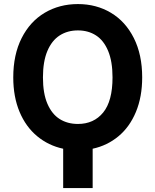

<svg xmlns="http://www.w3.org/2000/svg" viewBox="-20 -737 772 954"><path d="M440.4 2V197.3H293.9V2Q220.7 -13.7 164.6 -60.3Q108.4 -106.9 77.1 -181.4Q45.9 -255.9 45.9 -352.5Q45.9 -465.3 87.6 -547.9Q129.4 -630.4 202.4 -673.6Q275.4 -716.8 367.2 -716.8Q458.5 -716.8 531 -673.6Q603.5 -630.4 645 -547.9Q686.5 -465.3 686.5 -352.5Q686.5 -255.9 655.5 -181.2Q624.5 -106.4 568.8 -60.1Q513.2 -13.7 440.4 2ZM367.2 -585.9Q315.4 -585.9 276.4 -560.8Q237.3 -535.6 215.3 -483.4Q193.4 -431.2 193.4 -352.5Q193.4 -272.9 215.6 -221.4Q237.8 -169.9 276.6 -145.5Q315.4 -121.1 367.2 -121.1Q446.3 -121.1 492.7 -178Q539.1 -234.9 539.1 -352.5Q539.1 -431.6 517.3 -483.9Q495.6 -536.1 457 -561Q418.5 -585.9 367.2 -585.9Z"/></svg>

Font: Pretendard
Style: Bold
Weight: 700
Designer: Base glyphs from Inter by Rasmus Andersson; Hangeul glyphs from Noto Sans CJK(Source Han Sans) by Jang Soo-young and Kan
Foundry: Kil Hyung-jin
Version: Version 1.309